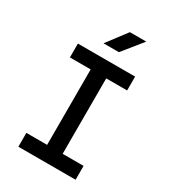

<svg xmlns="http://www.w3.org/2000/svg" viewBox="-225 -1064 1049 1177"><g transform="rotate(30 300.0 -475.0)"><path d="M342 -810 455 -950H339L233 -810ZM503 0V-98H355V-632H503V-730H98V-632H245V-98H98V0Z"/></g></svg>

Font: Tekne LDO SemiBold
Style: Regular
Weight: 600
Monospace: yes
Designer: Alessio Laiso, Mario Rullo, Paolo Rosset
Foundry: Alessio Laiso
Version: Version 1.000;hotconv 1.0.109;makeotfexe 2.5.65596